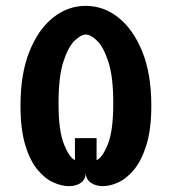

<svg xmlns="http://www.w3.org/2000/svg" viewBox="-20 -622 587 656"><path d="M215 14Q190 14 161.5 1Q133 -12 107.5 -43Q82 -74 66 -127.5Q50 -181 50 -261Q50 -370 80.5 -446Q111 -522 161.5 -562Q212 -602 273 -602Q334 -602 384.5 -562Q435 -522 466 -446Q497 -370 497 -261Q497 -181 480.5 -127.5Q464 -74 438.5 -43Q413 -12 384.5 1Q356 14 332 14Q307 14 290 2Q273 -10 273 -32Q273 -10 257 2Q241 14 215 14ZM236 -75V-150H310V-75Q329 -82 348 -128Q367 -174 367 -269Q367 -359 350.5 -410Q334 -461 312 -482.5Q290 -504 273 -504Q257 -504 235 -483Q213 -462 196.5 -411Q180 -360 180 -269Q180 -174 199 -128Q218 -82 236 -75Z"/></svg>

Font: El Messiri
Style: Bold
Weight: 700
Designer: Mohamed Gaber
Foundry: Kief Type Foundry
Version: Version 2.020; ttfautohint (v1.8.3)